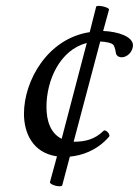

<svg xmlns="http://www.w3.org/2000/svg" viewBox="-20 -634 475 657"><path d="M193 0 219 -98C260 -102 311 -118 353 -166C360 -174 340 -194 334 -186C304 -157 272 -149 232 -149L323 -492C344 -491 361 -487 366 -482C371 -479 375 -465 377 -450C381 -441 388 -438 397 -438C415 -438 435 -457 435 -479C435 -508 386 -526 333 -528L353 -601C355 -609 311 -619 309 -611L287 -524C142 -502 62 -357 62 -245C62 -180 91 -111 175 -99L151 -11C149 -1 191 9 193 0ZM191 -159C153 -178 139 -220 139 -268C139 -360 185 -463 277 -487Z"/></svg>

Font: Junicode Two Beta SemiCondensed Medium
Style: Italic
Weight: 500
Width: 4
Italic angle: -10°
Version: Version 1.063